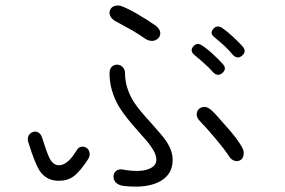

<svg xmlns="http://www.w3.org/2000/svg" viewBox="-20 -742 1040 701"><path d="M430.7 -716.8Q414.1 -724.6 400.4 -720.7Q387.7 -717.8 382.8 -707Q377 -697.3 381.8 -685.5Q386.7 -672.9 402.3 -664.1L418.9 -655.3Q449.2 -638.7 464.8 -629.9Q491.2 -614.3 508.8 -601.6Q522.5 -591.8 538.1 -592.8Q551.8 -594.7 559.6 -604.5Q567.4 -614.3 564.5 -627Q560.5 -640.6 543.9 -651.4Q515.6 -670.9 495.1 -682.6Q460.9 -704.1 430.7 -716.8ZM436.5 -474.6Q436.5 -489.3 426.8 -498Q418.9 -505.9 408.2 -505.9Q396.5 -505.9 388.7 -499Q379.9 -490.2 379.9 -474.6Q379.9 -411.1 415 -351.6Q436.5 -316.4 487.3 -259.8Q520.5 -223.6 531.2 -207Q550.8 -180.7 550.8 -158.2Q550.8 -134.8 520.5 -124Q487.3 -112.3 428.7 -123Q414.1 -126 404.3 -118.2Q395.5 -111.3 394.5 -99.6Q393.6 -86.9 401.4 -77.1Q411.1 -66.4 428.7 -63.5Q517.6 -52.7 566.4 -81.1Q610.4 -106.4 610.4 -158.2Q610.4 -191.4 586.9 -226.6Q572.3 -248 534.2 -290Q486.3 -341.8 467.8 -371.1Q436.5 -421.9 436.5 -474.6ZM757.8 -334Q743.2 -349.6 729.5 -351.6Q716.8 -352.5 707 -344.7Q698.2 -336.9 698.2 -324.2Q698.2 -311.5 710 -299.8Q736.3 -272.5 766.6 -236.3Q798.8 -198.2 815.4 -172.9Q823.2 -159.2 835.9 -155.3Q846.7 -151.4 857.4 -157.2Q867.2 -163.1 869.1 -175.8Q872.1 -189.5 863.3 -205.1Q847.7 -232.4 819.3 -265.6Q801.8 -286.1 766.6 -325.2ZM133.8 -239.3Q128.9 -253.9 119.1 -258.8Q109.4 -263.7 99.6 -259.8Q88.9 -255.9 84 -246.1Q79.1 -235.4 84 -220.7Q108.4 -141.6 127 -115.2Q151.4 -82 194.3 -82Q226.6 -82 248 -97.7Q271.5 -114.3 301.8 -161.1Q309.6 -173.8 306.6 -185.5Q304.7 -196.3 295.9 -202.1Q287.1 -208 276.4 -206.1Q265.6 -204.1 258.8 -191.4Q243.2 -166 228.5 -153.3Q211.9 -138.7 195.3 -138.7Q174.8 -138.7 162.1 -162.1Q153.3 -177.7 136.7 -230.5ZM718.8 -575.2Q700.2 -588.9 685.5 -572.3Q671.9 -555.7 690.4 -541Q713.9 -521.5 727.5 -508.8Q745.1 -493.2 755.9 -480.5Q773.4 -460 792 -475.6Q809.6 -491.2 793 -508.8Q776.4 -527.3 758.8 -543Q738.3 -562.5 718.8 -575.2ZM792 -639.6Q772.5 -652.3 758.8 -636.7Q744.1 -620.1 763.7 -605.5Q786.1 -586.9 800.8 -573.2Q817.4 -557.6 828.1 -543.9Q845.7 -523.4 864.3 -539.1Q881.8 -554.7 865.2 -573.2Q846.7 -592.8 831.1 -607.4Q809.6 -627 792 -639.6Z"/></svg>

Font: Gulim
Style: Regular
Weight: 400
Version: Version 2.21